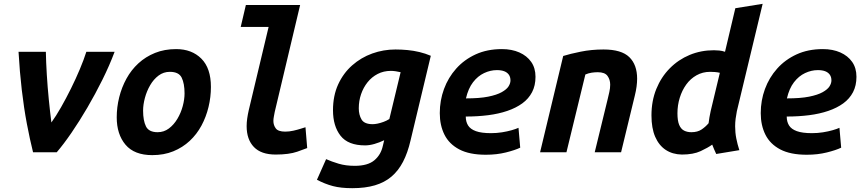

<svg xmlns="http://www.w3.org/2000/svg" viewBox="-20 -797 4520 1005"><path d="M153 0Q136 -68 120.5 -150Q105 -232 94 -326.5Q83 -421 77 -526H220Q221 -472 225 -406.5Q229 -341 235.5 -275.5Q242 -210 249 -156Q273 -189 299.5 -235.5Q326 -282 351.5 -333.5Q377 -385 398 -435Q419 -485 432 -526H580Q553 -454 516 -379.5Q479 -305 437.5 -234Q396 -163 354.5 -102.5Q313 -42 277 0Z M777 15Q683 15 637 -39.5Q591 -94 591 -183Q591 -236 604 -288Q617 -340 642 -385.5Q667 -431 704.5 -465.5Q742 -500 791.5 -520Q841 -540 902 -540Q984 -540 1034 -490Q1084 -440 1084 -342Q1084 -289 1071.5 -237Q1059 -185 1034.5 -139.5Q1010 -94 973 -59.5Q936 -25 887 -5Q838 15 777 15ZM805 -105Q838 -105 864 -124.5Q890 -144 908.5 -175Q927 -206 936.5 -241.5Q946 -277 946 -308Q946 -360 931 -390.5Q916 -421 869 -421Q836 -421 810 -401.5Q784 -382 766 -351Q748 -320 738.5 -284.5Q729 -249 729 -218Q729 -166 744 -135.5Q759 -105 805 -105Z M1423 12Q1347 12 1309 -27.5Q1271 -67 1271 -137Q1271 -156 1274 -177Q1277 -198 1282 -220L1386 -656H1240L1267 -771H1551L1418 -211Q1416 -200 1413.5 -187Q1411 -174 1411 -164Q1411 -142 1423.5 -125Q1436 -108 1473 -108Q1494 -108 1516 -113Q1538 -118 1555 -123.5Q1572 -129 1579 -131L1588 -22Q1579 -18 1536 -3Q1493 12 1423 12Z M1824 188Q1764 188 1722.5 177Q1681 166 1639 144L1687 36Q1716 49 1753 60Q1790 71 1837 71Q1905 71 1939.5 42Q1974 13 1984 -34L1991 -63Q1966 -51 1940 -43.5Q1914 -36 1891 -36Q1802 -36 1762.5 -86.5Q1723 -137 1723 -220Q1723 -296 1750 -355Q1777 -414 1823.5 -455Q1870 -496 1928.5 -517Q1987 -538 2050 -538Q2081 -538 2113 -535Q2145 -532 2176 -524.5Q2207 -517 2235 -505L2129 -62Q2114 3 2089.5 50Q2065 97 2029 127.5Q1993 158 1942.5 173Q1892 188 1824 188ZM1931 -147Q1942 -147 1956.5 -150Q1971 -153 1987.5 -159Q2004 -165 2018 -174L2077 -419Q2064 -422 2051 -424Q2038 -426 2026 -426Q1988 -426 1957 -410Q1926 -394 1904 -366.5Q1882 -339 1870 -304Q1858 -269 1858 -230Q1858 -196 1872.5 -171.5Q1887 -147 1931 -147Z M2523 13Q2437 13 2384 -15Q2331 -43 2306.5 -92Q2282 -141 2282 -205Q2282 -271 2304 -331Q2326 -391 2368 -438Q2410 -485 2470 -512.5Q2530 -540 2607 -540Q2659 -540 2698.5 -522.5Q2738 -505 2760.5 -473Q2783 -441 2783 -395Q2783 -349 2765 -314.5Q2747 -280 2714 -256Q2681 -232 2635.5 -216.5Q2590 -201 2535 -194Q2480 -187 2418 -187Q2418 -160 2430 -140.5Q2442 -121 2471 -110.5Q2500 -100 2550 -100Q2580 -100 2608 -104.5Q2636 -109 2658.5 -115.5Q2681 -122 2694 -128L2703 -24Q2676 -11 2628 1Q2580 13 2523 13ZM2419 -282Q2490 -282 2535 -291Q2580 -300 2606 -314.5Q2632 -329 2642 -345Q2652 -361 2652 -376Q2652 -394 2643.5 -406Q2635 -418 2619.5 -424Q2604 -430 2581 -430Q2547 -430 2514 -414.5Q2481 -399 2456 -366.5Q2431 -334 2419 -282Z M2807 0 2928 -504Q2963 -515 3019.5 -526.5Q3076 -538 3139 -538Q3233 -538 3274 -498Q3315 -458 3315 -385Q3315 -366 3312 -343.5Q3309 -321 3303 -297L3231 0H3093L3161 -279Q3165 -296 3169.5 -315.5Q3174 -335 3174 -354Q3174 -380 3160 -399.5Q3146 -419 3109 -419Q3093 -419 3076.5 -416.5Q3060 -414 3044 -407L2945 0Z M3549 12Q3500 11 3464.5 -12.5Q3429 -36 3409.5 -81Q3390 -126 3390 -193Q3390 -269 3415.5 -331.5Q3441 -394 3486 -439.5Q3531 -485 3590 -509.5Q3649 -534 3717 -534Q3731 -534 3745.5 -532.5Q3760 -531 3775 -526L3829 -754L3972 -777L3837 -215Q3833 -195 3830.5 -175.5Q3828 -156 3828 -136Q3828 -103 3834 -72.5Q3840 -42 3850 -11L3729 9Q3725 1 3717.5 -16.5Q3710 -34 3708 -40Q3686 -24 3647.5 -6Q3609 12 3549 12ZM3599 -105Q3631 -105 3652 -119Q3673 -133 3689 -152Q3691 -169 3693.5 -183Q3696 -197 3700 -216L3748 -416Q3735 -419 3722 -420Q3709 -421 3697 -421Q3658 -421 3626 -403Q3594 -385 3572 -354.5Q3550 -324 3538 -285Q3526 -246 3526 -204Q3526 -165 3535 -143.5Q3544 -122 3560.5 -113.5Q3577 -105 3599 -105Z M4203 13Q4117 13 4064 -15Q4011 -43 3986.5 -92Q3962 -141 3962 -205Q3962 -271 3984 -331Q4006 -391 4048 -438Q4090 -485 4150 -512.5Q4210 -540 4287 -540Q4339 -540 4378.5 -522.5Q4418 -505 4440.5 -473Q4463 -441 4463 -395Q4463 -349 4445 -314.5Q4427 -280 4394 -256Q4361 -232 4315.5 -216.5Q4270 -201 4215 -194Q4160 -187 4098 -187Q4098 -160 4110 -140.5Q4122 -121 4151 -110.5Q4180 -100 4230 -100Q4260 -100 4288 -104.5Q4316 -109 4338.5 -115.5Q4361 -122 4374 -128L4383 -24Q4356 -11 4308 1Q4260 13 4203 13ZM4099 -282Q4170 -282 4215 -291Q4260 -300 4286 -314.5Q4312 -329 4322 -345Q4332 -361 4332 -376Q4332 -394 4323.5 -406Q4315 -418 4299.5 -424Q4284 -430 4261 -430Q4227 -430 4194 -414.5Q4161 -399 4136 -366.5Q4111 -334 4099 -282Z"/></svg>

Font: Ubuntu Sans Mono
Style: Bold Italic
Weight: 700
Italic angle: -13.5°
Monospace: yes
Designer: Dalton Maag Ltd
Foundry: Dalton Maag Ltd
Version: Version 1.006